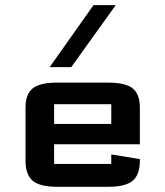

<svg xmlns="http://www.w3.org/2000/svg" viewBox="-20 -718 636 738"><path d="M253.9 -460H170.9L339.4 -698.2H424.8ZM517.6 -106.4V-100.1Q517.6 -46.9 490.2 -23.4Q462.9 0 395.5 0H200.2Q132.8 0 105.5 -23.4Q78.1 -46.9 78.1 -100.1V-305.2Q78.1 -355.5 105.2 -377.9Q132.3 -400.4 200.2 -400.4H395.5Q463.4 -400.4 490.5 -377.9Q517.6 -355.5 517.6 -305.2V-163.6H188V-87.9H407.7V-124.5ZM407.7 -241.7V-317.4H188V-241.7Z"/></svg>

Font: Squarish Sans CT
Style: Regular
Weight: 400
Version: Version 0.9